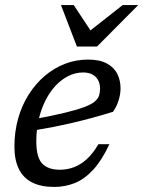

<svg xmlns="http://www.w3.org/2000/svg" viewBox="-20 -729 566 759"><path d="M308.5 -442.5Q277.5 -442.5 249.5 -428.2Q221.5 -414 198.2 -388.5Q175 -363 158.2 -328.8Q141.5 -294.5 132.5 -254.2Q123.5 -214 123.5 -170.5Q123.5 -107 146.8 -82.5Q170 -58 216.5 -58Q245.5 -58 272.2 -68Q299 -78 323.2 -100Q347.5 -122 369 -159H412.5Q382.5 -95 348.5 -58Q314.5 -21 276 -5.5Q237.5 10 194 10Q142.5 10 107.5 -7.5Q72.5 -25 54.8 -60.5Q37 -96 37 -149Q37 -208.5 51.8 -260.8Q66.5 -313 93.8 -355.8Q121 -398.5 157.2 -429.2Q193.5 -460 237 -476.8Q280.5 -493.5 328 -493.5Q374 -493.5 402.5 -478Q431 -462.5 443.8 -436.8Q456.5 -411 456.5 -380Q456.5 -355.5 448.2 -330.2Q440 -305 426.5 -287Q387.5 -275 347.5 -264Q307.5 -253 267.8 -243.8Q228 -234.5 189.8 -227Q151.5 -219.5 115 -213.5L118 -258.5Q190 -272 237.2 -283.5Q284.5 -295 312.5 -305.5Q340.5 -316 354 -327.2Q367.5 -338.5 371.5 -350.8Q375.5 -363 375.5 -378.5Q375.5 -398 367.8 -412.2Q360 -426.5 345.2 -434.5Q330.5 -442.5 308.5 -442.5ZM526.5 -709 363.5 -545H284L221 -709H271.5L344.5 -598.5H324.5L465 -709Z"/></svg>

Font: Newsreader 10pt
Style: Italic
Weight: 400
Italic angle: -17°
Version: Version 1.003